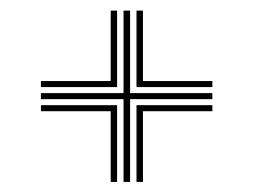

<svg xmlns="http://www.w3.org/2000/svg" viewBox="-20 -573 483 366"><path d="M215.5 -226.2V-384H58V-395.5H215.5V-552.8H228V-395.5H384.8V-384H228V-226.2ZM191 -226.2V-361H58V-372.5H203.2V-226.2ZM58 -407V-418.5H191V-552.8H203.2V-407ZM240.2 -226.2V-372.5H384.8V-361H252.5V-226.2ZM240.2 -407V-552.8H252.5V-418.5H384.8V-407Z"/></svg>

Font: Big Shoulders Inline Text Thin Light
Style: Regular
Weight: 300
Version: Version 2.002